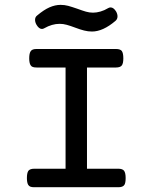

<svg xmlns="http://www.w3.org/2000/svg" viewBox="-20 -785 640 805"><path d="M303.7 -748.5Q326.2 -740.2 340.6 -736.1Q355 -731.9 370.1 -731.9Q384.8 -731.9 401.1 -736.6Q417.5 -741.2 433.6 -751Q438.5 -753.9 443.8 -753.9Q456.1 -753.9 466.8 -736.8Q472.7 -726.1 472.7 -716.3Q472.7 -704.6 463.9 -697.3Q411.6 -652.8 365.7 -652.8Q349.1 -652.8 332.8 -657Q316.4 -661.1 295.9 -668.9Q274.9 -676.8 260 -680.9Q245.1 -685.1 230 -685.1Q198.2 -685.1 165.5 -666.5Q160.6 -663.6 155.8 -663.6Q143.6 -663.6 133.3 -680.7Q127 -691.4 127 -701.7Q127 -713.4 135.3 -719.7Q163.6 -743.7 187.5 -754.2Q211.4 -764.6 233.9 -764.6Q250.5 -764.6 265.9 -760.5Q281.2 -756.3 303.7 -748.5ZM254.9 -502H133.3Q123.5 -502 117.4 -504.2Q111.3 -506.3 107.9 -512.2Q102.5 -521.5 102.5 -540.5Q102.5 -561 108.4 -569.8Q111.8 -575.2 117.9 -577.4Q124 -579.6 133.3 -579.6H466.3Q483.9 -579.6 490.7 -571.3Q497.1 -562 497.1 -540.5Q497.1 -519 490.7 -510.7Q483.9 -502 466.3 -502H344.7V-77.6H476.1Q493.2 -77.6 500 -69.3Q506.8 -60.5 506.8 -38.6Q506.8 -18.1 501.5 -9.8Q495.1 0 476.1 0H123.5Q113.8 0 107.7 -2.2Q101.6 -4.4 98.1 -10.3Q92.8 -19.5 92.8 -38.6Q92.8 -59.1 98.6 -68.4Q105.5 -77.6 123.5 -77.6H254.9Z"/></svg>

Font: Courier Prime Medium
Style: Regular
Weight: 500
Designer: Alan Dague-Greene
Foundry: Quote-Unquote Apps
Version: Version 1.202